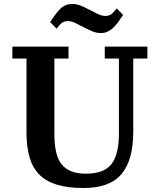

<svg xmlns="http://www.w3.org/2000/svg" viewBox="-20 -932 798 964"><path d="M399 12Q322 12 268 -4Q214 -20 179.5 -53.5Q145 -87 129 -140Q113 -193 113 -268V-638H42V-698H324V-638H253V-261Q253 -210 261 -172Q269 -134 287.5 -109.5Q306 -85 336.5 -72.5Q367 -60 412 -60Q503 -60 540 -108.5Q577 -157 577 -259V-638H506V-698H720V-638H649V-269Q649 -129 590.5 -58.5Q532 12 399 12ZM486 -766Q464 -766 443 -775Q422 -784 401 -795Q380 -806 359.5 -816Q339 -826 322 -826Q306 -826 295 -820Q284 -814 264 -788L232 -821Q257 -861 281.5 -886.5Q306 -912 344 -912Q366 -912 387 -903Q408 -894 429 -883Q450 -872 470.5 -862Q491 -852 508 -852Q524 -852 535 -858Q546 -864 566 -890L598 -857Q585 -837 573 -820.5Q561 -804 548 -792Q535 -780 520 -773Q505 -766 486 -766Z"/></svg>

Font: IBM Plex Serif SemiBold
Style: Regular
Weight: 600
Designer: Mike Abbink, Paul van der Laan, Pieter van Rosmalen
Foundry: Bold Monday
Version: Version 2.5